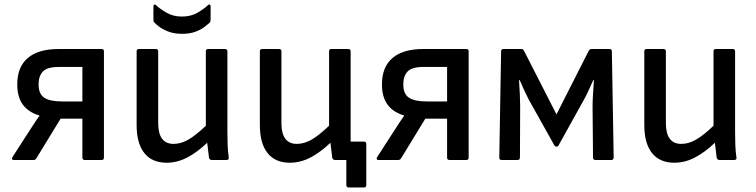

<svg xmlns="http://www.w3.org/2000/svg" viewBox="-20 -705 3330 846"><path d="M42 0Q28 0 35 -13L104 -120Q116 -138 128 -157Q140 -176 154 -195V-196Q106 -210 81 -243.5Q56 -277 56 -333Q56 -410 102.5 -449.5Q149 -489 238 -489H428Q438 -489 438 -479V-11Q438 0 428 0H354Q343 0 343 -11V-182H247L140 -7Q136 0 127 0ZM253 -258H343V-410H239Q188 -410 169 -390Q150 -370 150 -333Q150 -291 175 -274.5Q200 -258 253 -258Z M714 12Q650 12 616 -30.5Q582 -73 582 -154V-479Q582 -489 592 -489H666Q677 -489 677 -479V-163Q677 -71 745 -71Q777 -71 809.5 -89.5Q842 -108 887 -151V-479Q887 -489 897 -489H971Q982 -489 982 -479V-123Q982 -95 983 -66.5Q984 -38 988 -11Q990 0 977 0H914Q903 0 901 -10Q899 -26 897 -42.5Q895 -59 893 -76Q849 -34 805 -11Q761 12 714 12ZM782 -556Q748 -556 723 -565.5Q698 -575 682.5 -586.5Q667 -598 660 -606Q656 -610 656 -618V-676Q656 -682 659 -684.5Q662 -687 668 -682Q682 -668 712 -650Q742 -632 782 -632Q822 -632 852 -650Q882 -668 896 -682Q902 -687 905 -684.5Q908 -682 908 -676V-618Q908 -610 904 -605Q896 -598 880.5 -586Q865 -574 840.5 -565Q816 -556 782 -556Z M1257 12Q1193 12 1159 -30.5Q1125 -73 1125 -154V-479Q1125 -489 1135 -489H1209Q1220 -489 1220 -479V-163Q1220 -71 1288 -71Q1320 -71 1352.5 -89.5Q1385 -108 1430 -151V-479Q1430 -489 1440 -489H1514Q1525 -489 1525 -479V-123Q1525 -113 1525 -102Q1525 -91 1525 -81H1584Q1594 -81 1594 -70V110Q1594 121 1584 121H1516Q1506 121 1506 110V0H1457Q1446 0 1444 -10Q1442 -26 1440 -42.5Q1438 -59 1436 -76Q1392 -34 1348 -11Q1304 12 1257 12Z M1649 0Q1635 0 1642 -13L1711 -120Q1723 -138 1735 -157Q1747 -176 1761 -195V-196Q1713 -210 1688 -243.5Q1663 -277 1663 -333Q1663 -410 1709.5 -449.5Q1756 -489 1845 -489H2035Q2045 -489 2045 -479V-11Q2045 0 2035 0H1961Q1950 0 1950 -11V-182H1854L1747 -7Q1743 0 1734 0ZM1860 -258H1950V-410H1846Q1795 -410 1776 -390Q1757 -370 1757 -333Q1757 -291 1782 -274.5Q1807 -258 1860 -258Z M2190 0Q2180 0 2180 -11L2188 -479Q2188 -489 2199 -489H2278Q2285 -489 2289 -481L2432 -201L2574 -481Q2579 -489 2586 -489H2665Q2676 -489 2676 -479L2684 -11Q2684 0 2673 0H2604Q2593 0 2593 -11L2591 -236Q2591 -257 2593 -291Q2595 -325 2597 -352H2594Q2583 -328 2572.5 -304.5Q2562 -281 2552 -264L2441 -64Q2438 -59 2432 -59Q2426 -59 2423 -64L2311 -264Q2302 -281 2291 -304.5Q2280 -328 2270 -352H2267Q2269 -325 2270.5 -291Q2272 -257 2272 -236L2271 -11Q2271 0 2260 0Z M2951 12Q2887 12 2853 -30.5Q2819 -73 2819 -154V-479Q2819 -489 2829 -489H2903Q2914 -489 2914 -479V-163Q2914 -71 2982 -71Q3014 -71 3046.5 -89.5Q3079 -108 3124 -151V-479Q3124 -489 3134 -489H3208Q3219 -489 3219 -479V-123Q3219 -95 3220 -66.5Q3221 -38 3225 -11Q3227 0 3214 0H3151Q3140 0 3138 -10Q3136 -26 3134 -42.5Q3132 -59 3130 -76Q3086 -34 3042 -11Q2998 12 2951 12Z"/></svg>

Font: Sofia Sans Medium
Style: Regular
Weight: 500
Designer: Botio Nikoltchev, Ani Petrova
Foundry: lettersoup
Version: Version 4.101; ttfautohint (v1.8.4.7-5d5b)